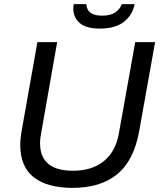

<svg xmlns="http://www.w3.org/2000/svg" viewBox="-20 -888 771 920"><path d="M460 -751Q391.6 -751 361.3 -778.3Q331.1 -805.7 331.1 -847.2Q331.1 -854.5 333 -868.2H394Q394 -866.7 394.5 -862.8Q395 -858.9 395 -857.9Q403.3 -813 469.2 -813Q511.7 -813 534.4 -830.1Q557.1 -847.2 563 -868.2H625Q621.1 -846.2 610.4 -826.4Q599.6 -806.6 580.8 -789.1Q562 -771.5 530.8 -761.2Q499.5 -751 460 -751ZM328.1 12.2Q206.5 12.2 141.8 -38.6Q77.1 -89.4 77.1 -192.9Q77.1 -225.1 85 -268.1L159.2 -686H253.9L178.2 -255.9Q171.9 -225.1 171.9 -202.1Q171.9 -69.8 330.1 -69.8Q419.9 -69.8 477.1 -115.5Q534.2 -161.1 549.8 -250L627.9 -686H723.1L647 -259.8Q621.6 -119.1 542 -53.5Q462.4 12.2 328.1 12.2Z"/></svg>

Font: Archivo
Style: Italic
Weight: 400
Italic angle: -10°
Designer: Hector Gatti
Foundry: Omnibus-Type
Version: Version 2.001